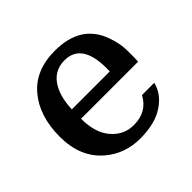

<svg xmlns="http://www.w3.org/2000/svg" viewBox="-131 -651 806 806"><g transform="rotate(-45 272.5 -247.5)"><path d="M499.5 -225.1H160.6Q160.6 -141.1 200.4 -95.2Q240.2 -49.3 298.8 -49.3Q377.4 -49.3 411.6 -114.3L484.4 -114.7Q473.1 -62.5 420.2 -26.4Q367.2 9.8 277.3 9.8Q187.5 9.8 122.1 -45.9Q43.9 -112.8 43.9 -234.4Q43.9 -356 106.2 -430.4Q168.5 -504.9 284.7 -504.9Q437.5 -504.9 482.4 -381.8Q500.5 -332.5 500.5 -288.6Q500.5 -244.6 499.5 -225.1ZM386.7 -298.3Q386.7 -447.8 285.2 -447.8Q228 -447.8 196 -403.3Q164.1 -358.9 161.1 -280.3H386.2Q386.7 -289.6 386.7 -298.3Z"/></g></svg>

Font: Arbutus Slab
Style: Regular
Weight: 400
Designer: Karolina Lach
Foundry: Karolina Lach
Version: Version 1.001; ttfautohint (v0.92) -l 10 -r 16 -G 200 -x 7 -